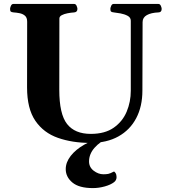

<svg xmlns="http://www.w3.org/2000/svg" viewBox="-20 -713 873 977"><path d="M705.6 -600.6 704.6 -252Q704.6 -171.4 673.1 -111.6Q641.6 -51.8 582.5 -18.8Q523.4 14.2 439.9 14.2Q348.1 14.2 274.9 -11.5Q201.7 -37.1 159.7 -98.6Q117.7 -160.2 117.7 -267.6L118.2 -602.5Q118.2 -623.5 106.9 -633.1Q95.7 -642.6 79.8 -645.8Q64 -648.9 48.8 -649.9Q38.6 -650.9 34.9 -654.1Q31.2 -657.2 31.2 -668Q31.2 -673.3 35.4 -683.1Q39.6 -692.9 47.9 -692.9H357.4Q365.7 -692.9 369.9 -683.1Q374 -673.3 374 -668Q374 -651.4 357.9 -649.9Q341.3 -648.9 323.7 -645.5Q306.2 -642.1 294.2 -635.7Q282.2 -629.4 282.2 -618.7L281.7 -255.9Q281.7 -132.3 321.3 -82Q360.8 -31.7 441.9 -31.7Q514.2 -31.7 559.1 -63.5Q604 -95.2 624.8 -145.3Q645.5 -195.3 645.5 -251V-607.4Q645.5 -624 629.4 -632.6Q613.3 -641.1 593 -644.8Q572.8 -648.4 559.1 -649.9Q548.8 -650.9 545.2 -654.1Q541.5 -657.2 541.5 -668Q541.5 -673.3 545.7 -683.1Q549.8 -692.9 558.1 -692.9H786.1Q794.4 -692.9 798.6 -683.1Q802.7 -673.3 802.7 -668Q802.7 -650.4 786.6 -649.9Q749 -648.4 727.3 -636.2Q705.6 -624 705.6 -600.6ZM529.3 -24.9 541.5 -18.1Q433.1 34.7 433.1 108.4Q433.1 137.7 456.8 155.8Q480.5 173.8 505.9 173.8Q520 173.8 530.5 171.9Q541 169.9 558.1 160.6Q562 158.2 567.6 167Q573.2 175.8 573.2 188Q573.2 204.1 560.5 213.9Q543.5 227.1 513.2 235.6Q482.9 244.1 452.6 244.1Q382.3 244.1 348.4 215.8Q314.5 187.5 314.5 147.5Q314.5 112.8 339.8 80.3Q365.2 47.9 408.4 23.2Q451.7 -1.5 504.9 -12.2Z"/></svg>

Font: Gelasio
Style: Bold
Weight: 700
Designer: Eben Sorkin
Foundry: Eben Sorkin
Version: Version 1.008